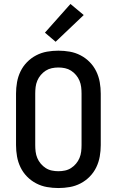

<svg xmlns="http://www.w3.org/2000/svg" viewBox="-20 -938 590 970"><path d="M275 12Q246 12 217.5 7Q189 2 163 -11.5Q137 -25 116.5 -46Q96 -67 83.5 -93Q71 -119 66 -147.5Q61 -176 61 -205V-465Q61 -494 66 -522.5Q71 -551 83.5 -577Q96 -603 116.5 -624Q137 -645 163 -658.5Q189 -672 217.5 -677Q246 -682 275 -682Q304 -682 332.5 -677Q361 -672 387 -658.5Q413 -645 433.5 -624Q454 -603 466.5 -577Q479 -551 484 -522.5Q489 -494 489 -465V-205Q489 -176 484 -147.5Q479 -119 466.5 -93Q454 -67 433.5 -46Q413 -25 387 -11.5Q361 2 332.5 7Q304 12 275 12ZM275 -73Q292 -73 308.5 -76.5Q325 -80 339 -89Q353 -98 364 -111Q375 -124 381.5 -139.5Q388 -155 390 -171.5Q392 -188 392 -205V-465Q392 -482 390 -498.5Q388 -515 381.5 -530.5Q375 -546 364 -559Q353 -572 339 -581Q325 -590 308.5 -593.5Q292 -597 275 -597Q258 -597 241.5 -593.5Q225 -590 211 -581Q197 -572 186 -559Q175 -546 168.5 -530.5Q162 -515 160 -498.5Q158 -482 158 -465V-205Q158 -188 160 -171.5Q162 -155 168.5 -139.5Q175 -124 186 -111Q197 -98 211 -89Q225 -80 241.5 -76.5Q258 -73 275 -73ZM261 -727 207 -773 336 -918 403 -862Z"/></svg>

Font: Lode Dark
Style: Bold
Weight: 700
Monospace: yes
Designer: Belleve Invis
Foundry: Belleve Invis
Version: Version 29.2.0; ttfautohint (v1.8.3)